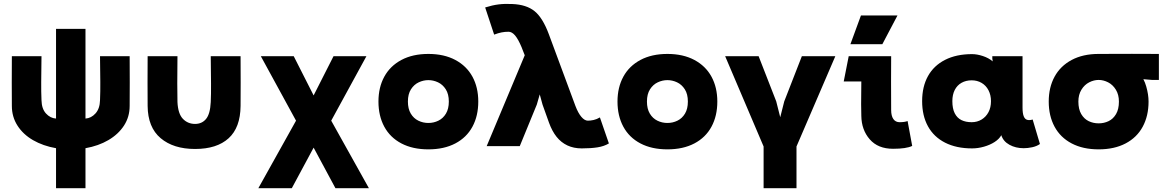

<svg xmlns="http://www.w3.org/2000/svg" viewBox="-20 -764 6100 1004"><path d="M197 -240Q198 -195 220.5 -170.5Q243 -146 273 -144V-613H427V-144Q457 -146 479.5 -171Q502 -196 503 -240Q505 -284 504.5 -335.5Q504 -387 503 -470H658Q659 -324 658 -210Q658 -153 628.5 -107.5Q599 -62 547 -31.5Q495 -1 427 11V220H273V11Q205 -1 153 -31Q101 -61 71.5 -107Q42 -153 42 -210Q41 -324 42 -470H197Q196 -387 195.5 -335.5Q195 -284 197 -240Z M908 -230Q911 -169 936.5 -142.5Q962 -116 1000 -116Q1036 -116 1057.5 -142Q1079 -168 1082 -230Q1084 -271 1083.5 -327.5Q1083 -384 1082 -470H1238Q1239 -324 1238 -210Q1237 -97 1175.5 -41Q1114 15 1000 15Q887 15 820 -41.5Q753 -98 752 -210Q751 -324 752 -470H908Q907 -384 907 -327.5Q907 -271 908 -230Z M1528 -133 1344 -470H1516L1620 -265L1724 -470H1896L1712 -133L1909 220H1734L1620 8L1506 220H1331Z M2113 -233Q2113 -195 2128 -170Q2143 -145 2167.5 -133Q2192 -121 2220 -121Q2248 -121 2272.5 -133Q2297 -145 2312 -170Q2327 -195 2327 -233Q2327 -272 2311 -297Q2295 -322 2270.5 -333.5Q2246 -345 2220 -345Q2194 -345 2169.5 -333.5Q2145 -322 2129 -297Q2113 -272 2113 -233ZM1959 -233Q1959 -307 1989.5 -363Q2020 -419 2079 -450.5Q2138 -482 2220 -482Q2302 -482 2361 -450.5Q2420 -419 2450.5 -363Q2481 -307 2481 -233Q2481 -158 2450.5 -101.5Q2420 -45 2361 -14Q2302 17 2220 17Q2138 17 2079 -14Q2020 -45 1989.5 -101.5Q1959 -158 1959 -233Z M2851 -122 2817 -217 2782 -345H2824L2787 -217L2698 0H2525L2724 -475L2709 -513L2708 -516Q2690 -559 2673.5 -578.5Q2657 -598 2639 -598Q2620 -598 2602.5 -594.5Q2585 -591 2564 -583L2517 -725Q2555 -737 2587.5 -741Q2620 -745 2659 -743Q2733 -740 2775.5 -705.5Q2818 -671 2850 -585L2989 -210Q3003 -173 3020 -153Q3037 -133 3054 -133Q3068 -133 3084 -136.5Q3100 -140 3117 -150L3164 -14Q3139 1 3104.5 6.5Q3070 12 3022 12Q2980 12 2947 -3.5Q2914 -19 2890.5 -48.5Q2867 -78 2851 -122Z M3363 -233Q3363 -195 3378 -170Q3393 -145 3417.5 -133Q3442 -121 3470 -121Q3498 -121 3522.5 -133Q3547 -145 3562 -170Q3577 -195 3577 -233Q3577 -272 3561 -297Q3545 -322 3520.5 -333.5Q3496 -345 3470 -345Q3444 -345 3419.5 -333.5Q3395 -322 3379 -297Q3363 -272 3363 -233ZM3209 -233Q3209 -307 3239.5 -363Q3270 -419 3329 -450.5Q3388 -482 3470 -482Q3552 -482 3611 -450.5Q3670 -419 3700.5 -363Q3731 -307 3731 -233Q3731 -158 3700.5 -101.5Q3670 -45 3611 -14Q3552 17 3470 17Q3388 17 3329 -14Q3270 -45 3239.5 -101.5Q3209 -158 3209 -233Z M4145 2V220H3973V2L3772 -470H3947L4039 -234L4060 -151L4081 -234L4173 -470H4348Z M4484 -158 4483 -219Q4483 -259 4483.5 -279Q4484 -299 4484 -338H4392L4418 -470H4640Q4639 -345 4640 -189Q4640 -158 4651.5 -141.5Q4663 -125 4684 -125Q4710 -125 4726 -131L4750 -1Q4720 14 4650 14Q4571 14 4528 -35.5Q4485 -85 4484 -158ZM4673 -683 4594 -533H4427L4482 -683Z M5162 -235Q5162 -267 5149 -292Q5136 -317 5113 -330.5Q5090 -344 5061 -344Q5031 -344 5008 -331Q4985 -318 4972.5 -293.5Q4960 -269 4960 -235Q4960 -196 4972.5 -171.5Q4985 -147 5007.5 -136Q5030 -125 5061 -125Q5090 -125 5113 -139Q5136 -153 5149 -177.5Q5162 -202 5162 -235ZM5063 -481Q5089 -481 5119.5 -471Q5150 -461 5171 -443L5169 -458V-470H5327V-201Q5327 -172 5333 -156.5Q5339 -141 5351 -137.5Q5363 -134 5380 -139L5418 -11Q5401 1 5377.5 6Q5354 11 5333 11Q5291 11 5258.5 -7Q5226 -25 5216 -57Q5205 -37 5181 -21.5Q5157 -6 5125.5 3Q5094 12 5063 12Q4981 12 4922 -18Q4863 -48 4832.5 -103.5Q4802 -159 4802 -235Q4802 -311 4832.5 -366Q4863 -421 4922 -451Q4981 -481 5063 -481Z M5619 -233Q5619 -193 5634 -167.5Q5649 -142 5673 -130.5Q5697 -119 5725 -119Q5753 -119 5777 -130.5Q5801 -142 5816 -167.5Q5831 -193 5831 -233Q5831 -269 5815 -295Q5799 -321 5774.5 -333.5Q5750 -346 5725 -346Q5700 -346 5675.5 -333.5Q5651 -321 5635 -295Q5619 -269 5619 -233ZM5725 -482Q5916 -483 6040 -482V-346H6005L5909 -354L5887 -375Q5917 -397 5939.5 -375.5Q5962 -354 5974 -311.5Q5986 -269 5986 -233Q5986 -158 5955.5 -101.5Q5925 -45 5866 -14Q5807 17 5725 17Q5643 17 5584 -14Q5525 -45 5494.5 -101.5Q5464 -158 5464 -233Q5464 -307 5494.5 -363Q5525 -419 5584 -450.5Q5643 -482 5725 -482Z"/></svg>

Font: Kreadon
Style: Regular
Weight: 400
Designer: kohakuno
Foundry: StudioGnu
Version: Version 1.000;Glyphs 3.1.2 (3151)